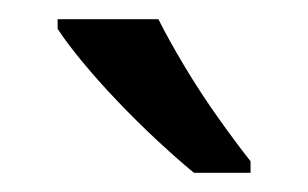

<svg xmlns="http://www.w3.org/2000/svg" viewBox="-20 -786 321 200"><path d="M145 -766Q156 -744 172.5 -716.5Q189 -689 207.5 -663Q226 -637 241 -618V-606H182Q165 -620 144 -639.5Q123 -659 102.5 -680.5Q82 -702 65.5 -722Q49 -742 40 -756V-766Z"/></svg>

Font: korean115
Style: Regular
Weight: 400
Designer: Monotype Design Team
Foundry: Monotype Imaging Inc.
Version: Version 2.013